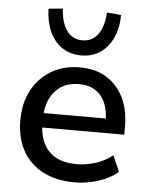

<svg xmlns="http://www.w3.org/2000/svg" viewBox="-54 -795 658 848"><g transform="rotate(5 275.5 -371.0)"><path d="M308 9Q227 9 168 -21.5Q109 -52 77.5 -109Q46 -166 46 -244Q46 -320 76.5 -377Q107 -434 161.5 -466.5Q216 -499 288 -499Q357 -499 406 -469Q455 -439 482 -384.5Q509 -330 509 -254V-220H126V-284H438L422 -269Q422 -344 388 -384.5Q354 -425 291 -425Q244 -425 211.5 -404Q179 -383 161.5 -345Q144 -307 144 -254V-247Q144 -189 163 -150Q182 -111 219 -91.5Q256 -72 310 -72Q351 -72 392 -84.5Q433 -97 469 -125L500 -54Q465 -24 413 -7.5Q361 9 308 9ZM288 -552Q241 -552 205 -575.5Q169 -599 149 -642.5Q129 -686 127 -745L190 -751Q194 -688 219 -653.5Q244 -619 288 -619Q332 -619 357 -653.5Q382 -688 386 -751L449 -745Q448 -686 427.5 -642.5Q407 -599 371.5 -575.5Q336 -552 288 -552Z"/></g></svg>

Font: Nunito Sans 11pt SemiBold
Style: Regular
Weight: 600
Version: Version 3.101;gftools[0.9.27]